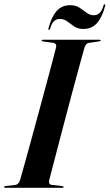

<svg xmlns="http://www.w3.org/2000/svg" viewBox="-32 -888 518 908"><path d="M200.5 -35Q198.5 -27 201.5 -20.8Q204.5 -14.5 214 -13.5L262 -8Q269 -7 269 -4Q269 0 263 0H-7Q-12.5 0 -12.5 -3.5Q-12.5 -7.5 -6.5 -8L40.5 -13.5Q56.5 -15.5 63 -37Q69.5 -59 83 -107.8Q96.5 -156.5 114 -220.2Q131.5 -284 150.2 -353Q169 -422 186 -485.5Q203 -549 215.8 -596.8Q228.5 -644.5 233.5 -665.5Q236.5 -683.5 218.5 -685.5L171.5 -692Q165 -692.5 165 -696.5Q165 -700 171 -700H439Q444 -700 444 -697Q444 -693.5 437.5 -692.5L387.5 -685Q374.5 -683 367.5 -663Q361.5 -642.5 348.5 -594.5Q335.5 -546.5 318.2 -482.8Q301 -419 282.8 -350Q264.5 -281 247.8 -217Q231 -153 218.5 -104.5Q206 -56 200.5 -35ZM362.5 -751Q336.5 -751 318.8 -763Q301 -775 285.8 -786.8Q270.5 -798.5 251.5 -798.5Q217.5 -798.5 205.5 -753.5Q204 -747 200 -747Q195.5 -747 197 -753.5Q211 -807.5 235.5 -835.5Q260 -863.5 300 -863.5Q326 -863.5 343.8 -851.8Q361.5 -840 377 -828Q392.5 -816 411.5 -816Q445 -816 457 -861Q458.5 -867.5 463 -867.5Q467 -867.5 465.5 -861Q451.5 -807 427 -779Q402.5 -751 362.5 -751Z"/></svg>

Font: Fraunces 144pt S000 SemiBold
Style: Italic
Weight: 600
Italic angle: -16°
Version: Version 1.000; ttfautohint (v1.8.3)